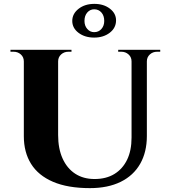

<svg xmlns="http://www.w3.org/2000/svg" viewBox="-20 -957 873 991"><path d="M280 -700V-260Q280 -190 303 -139Q326 -88 368 -60.5Q410 -33 468 -33Q528 -33 570.5 -59Q613 -85 636 -132.5Q659 -180 659 -247V-700H738V-255Q738 -172 703.5 -111.5Q669 -51 603 -18.5Q537 14 444 14Q330 14 254 -18.5Q178 -51 140.5 -111Q103 -171 103 -254V-700ZM106 -700V-640H103Q103 -662 87.5 -676Q72 -690 50 -690Q50 -690 42 -690Q34 -690 34 -690V-700ZM349 -700V-690Q349 -690 341 -690Q333 -690 333 -690Q311 -690 295.5 -676Q280 -662 280 -640H278V-700ZM662 -700V-640H659Q659 -662 643.5 -676Q628 -690 606 -690Q606 -690 598 -690Q590 -690 590 -690V-700ZM807 -700V-690Q807 -690 799 -690Q791 -690 791 -690Q769 -690 753.5 -676Q738 -662 738 -640H736V-700ZM467 -937Q515 -937 547 -912.5Q579 -888 579 -852Q579 -813 546.5 -788Q514 -763 466 -763Q418 -763 385.5 -787.5Q353 -812 353 -849Q353 -886 385.5 -911.5Q418 -937 467 -937ZM466 -909Q445 -909 430.5 -892.5Q416 -876 416 -849Q416 -824 430.5 -807.5Q445 -791 466 -791Q489 -791 503.5 -807.5Q518 -824 518 -849Q518 -876 503.5 -892.5Q489 -909 466 -909Z"/></svg>

Font: Cinzel ExtraBold
Style: Regular
Weight: 800
Designer: Natanael Gama
Version: Version 2.000